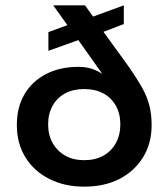

<svg xmlns="http://www.w3.org/2000/svg" viewBox="-20 -688 630 718"><path d="M295 10Q222 10 165 -18.5Q108 -47 75.5 -99Q43 -151 43 -220Q43 -287 71.5 -335.5Q100 -384 152 -411Q204 -438 273 -438Q301 -438 324 -430.5Q347 -423 363 -411L273 -538L161 -498V-568L232 -594L179 -668H298L328 -626L443 -668V-598L367 -569L464 -435Q493 -393 511.5 -360Q530 -327 538.5 -294Q547 -261 547 -220Q547 -151 514.5 -99Q482 -47 426 -18.5Q370 10 295 10ZM295 -89Q336 -89 366 -105.5Q396 -122 413 -152.5Q430 -183 430 -223Q430 -263 413 -293Q396 -323 366 -339Q336 -355 295 -355Q254 -355 224 -339Q194 -323 177 -293Q160 -263 160 -223Q160 -183 177 -153Q194 -123 224 -106Q254 -89 295 -89Z"/></svg>

Font: Gantari SemiBold
Style: Regular
Weight: 600
Designer: Anugrah Pasau
Foundry: Lafontype
Version: Version 1.000; ttfautohint (v1.8.3)